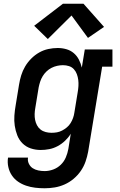

<svg xmlns="http://www.w3.org/2000/svg" viewBox="-20 -795 640 1028"><path d="M219 213Q193 213 168 210Q143 207 119.5 199Q96 191 76.5 177.5Q57 164 43.5 144Q30 124 24.5 99Q19 74 23 49H130Q127 66 134.5 81.5Q142 97 155 105.5Q168 114 185 117.5Q202 121 219 121Q242 121 265 112.5Q288 104 305.5 87Q323 70 332.5 47.5Q342 25 346 2L359 -79Q346 -58 328 -41Q310 -24 288.5 -12.5Q267 -1 244 3.5Q221 8 198 8Q170 8 144.5 -0.5Q119 -9 100.5 -27.5Q82 -46 72.5 -70.5Q63 -95 59 -121.5Q55 -148 57 -176Q59 -204 64 -232L82 -342Q86 -367 93.5 -391.5Q101 -416 114.5 -439Q128 -462 147.5 -481.5Q167 -501 190 -514Q213 -527 238.5 -532.5Q264 -538 289 -538Q313 -538 335.5 -531.5Q358 -525 375 -510.5Q392 -496 402.5 -475.5Q413 -455 418 -433L434 -530H582V-438H527L452 17Q447 44 438 70Q429 96 413 119.5Q397 143 374.5 162Q352 181 326 192.5Q300 204 273 208.5Q246 213 219 213ZM256 -84Q271 -84 285 -86.5Q299 -89 312.5 -96Q326 -103 338 -113Q350 -123 358 -136Q366 -149 371 -163Q376 -177 378 -191L396 -301Q399 -318 400 -334.5Q401 -351 399 -367Q397 -383 391.5 -398Q386 -413 375.5 -424.5Q365 -436 349.5 -441Q334 -446 317 -446Q302 -446 286 -442.5Q270 -439 255.5 -431.5Q241 -424 229 -412.5Q217 -401 208.5 -387Q200 -373 195 -357.5Q190 -342 187 -327L169 -217Q166 -201 165.5 -184.5Q165 -168 168 -153Q171 -138 178 -124.5Q185 -111 197 -101.5Q209 -92 224.5 -88Q240 -84 256 -84Q256 -84 256 -84Q256 -84 256 -84ZM236 -586 163 -657 317 -775H427L537 -651L451 -592L363 -712Z"/></svg>

Font: Iosevka Slab Semibold Extended
Style: Italic
Weight: 600
Width: 7
Italic angle: -9°
Monospace: yes
Designer: Belleve Invis
Foundry: Belleve Invis
Version: Version 11.1.0; ttfautohint (v1.8.3)